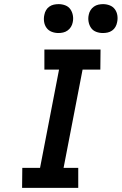

<svg xmlns="http://www.w3.org/2000/svg" viewBox="-20 -910 590 930"><path d="M359 0H87L88 -97H174L266 -573H195V-670H467L466 -573H380L288 -97H359ZM478 -750Q461 -750 445.5 -756Q430 -762 421 -775Q412 -788 409 -805Q406 -822 410 -839Q412 -850 418.5 -860.5Q425 -871 435 -878Q445 -885 456.5 -887.5Q468 -890 479 -890Q496 -890 511.5 -884Q527 -878 536.5 -865Q546 -852 548.5 -835Q551 -818 547 -801Q545 -790 539 -779.5Q533 -769 523 -762Q513 -755 501.5 -752.5Q490 -750 478 -750ZM263 -750Q246 -750 230.5 -756Q215 -762 205.5 -775Q196 -788 193.5 -805Q191 -822 195 -839Q197 -850 203 -860.5Q209 -871 219 -878Q229 -885 240.5 -887.5Q252 -890 264 -890Q281 -890 296.5 -884Q312 -878 321 -865Q330 -852 333 -835Q336 -818 332 -801Q330 -790 323.5 -779.5Q317 -769 307 -762Q297 -755 285.5 -752.5Q274 -750 263 -750Z"/></svg>

Font: Lode
Style: Bold Italic
Weight: 700
Italic angle: -11°
Monospace: yes
Designer: Belleve Invis
Foundry: Belleve Invis
Version: Version 29.2.0; ttfautohint (v1.8.3)